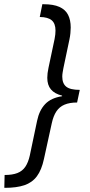

<svg xmlns="http://www.w3.org/2000/svg" viewBox="-81 -734 426 912"><path d="M-60.5 158.2 -59.1 97.2Q-22 97.2 1.7 87.9Q25.4 78.6 39.3 58.1Q53.2 37.6 60.5 4.9L95.2 -160.2Q105.5 -210 133.5 -239.5Q161.6 -269 213.9 -276.9V-279.8Q178.2 -288.6 160.9 -309.3Q143.6 -330.1 143.6 -364.3Q143.6 -374.5 145 -386.5Q146.5 -398.4 149.4 -412.1L178.2 -548.3Q180.7 -560.1 181.6 -570.3Q182.6 -580.6 182.6 -588.9Q182.6 -622.1 164.8 -637.5Q147 -652.8 107.9 -653.3L120.1 -713.9H126.5Q172.9 -713.9 201.2 -701.2Q229.5 -688.5 242.2 -663.8Q254.9 -639.2 254.9 -603Q254.9 -590.8 253.4 -576.2Q252 -561.5 249 -547.4L220.2 -410.6Q218.3 -399.9 216.6 -390.1Q214.8 -380.4 214.8 -370.1Q214.8 -337.4 233.6 -322.3Q252.4 -307.1 297.9 -307.1L285.2 -247.1Q249.5 -247.1 225.3 -236.8Q201.2 -226.6 186.8 -204.8Q172.4 -183.1 165 -148.9L127.9 20.5Q116.7 73.2 94.2 103.3Q71.8 133.3 34.7 145.8Q-2.4 158.2 -57.1 158.2Z"/></svg>

Font: Open Sans Condensed
Style: Italic
Weight: 400
Width: 3
Italic angle: -12°
Designer: Monotype Design Team
Foundry: Monotype Imaging Inc.
Version: Version 3.000